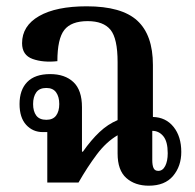

<svg xmlns="http://www.w3.org/2000/svg" viewBox="-20 -579 617 609"><path d="M452 10Q408 10 380.5 -14.5Q353 -39 353 -92V-150Q317 -129 287 -89Q257 -49 229 0H130V-160Q124 -160 116 -160Q84 -160 63 -183Q42 -206 42 -249Q42 -294 66.5 -319Q91 -344 139 -344Q186 -344 213 -318.5Q240 -293 240 -239V-98H243Q269 -135 295.5 -160Q322 -185 353 -198V-382Q353 -457 330.5 -484.5Q308 -512 258 -512Q206 -512 184 -484Q162 -456 162 -385Q117 -380 83.5 -392Q50 -404 50 -442Q50 -497 104 -528Q158 -559 255 -559Q366 -559 415.5 -513.5Q465 -468 465 -373V-208Q506 -207 530.5 -176.5Q555 -146 555 -97Q555 -52 529 -21Q503 10 452 10ZM127 -199Q148 -199 158 -212.5Q168 -226 168 -249Q168 -272 158 -286Q148 -300 127 -300Q105 -300 95 -286Q85 -272 85 -249Q85 -226 95 -212.5Q105 -199 127 -199ZM482 -37Q496 -37 504 -52.5Q512 -68 512 -93Q512 -130 498 -147Q484 -164 463 -164V-71Q463 -55 467 -46Q471 -37 482 -37Z"/></svg>

Font: Noto Serif Thai Condensed SemiBold
Style: Regular
Weight: 600
Width: 3
Designer: Monotype Design Team
Foundry: Monotype Imaging Inc.
Version: Version 2.002; ttfautohint (v1.8.4.7-5d5b)